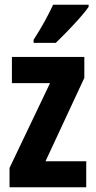

<svg xmlns="http://www.w3.org/2000/svg" viewBox="-20 -786 401 806"><path d="M342 0H20V-81L190 -437H30V-547H334V-459L171 -109H342ZM352 -757Q339 -738 315 -711Q291 -684 264 -656Q237 -628 214 -606H121V-619Q147 -659 167 -695.5Q187 -732 203 -766H352Z"/></svg>

Font: Noto Sans Myanmar ExtraCondensed
Style: Bold
Weight: 700
Width: 2
Designer: Monotype Design Team
Foundry: Monotype Imaging Inc.
Version: Version 2.107; ttfautohint (v1.8.4.7-5d5b)